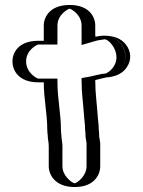

<svg xmlns="http://www.w3.org/2000/svg" viewBox="-20 -687 574 772"><path d="M190 -167C190 -159 191 -150 192 -141V-140C192 -126 196 -113 196 -100V-19C196 26 235 65 280 65C325 65 363 26 363 -19V-111C362 -119 361 -128 359 -137C359 -149 358 -159 357 -168V-172C357 -187 354 -203 353 -220C350 -268 343 -312 343 -363C347 -364 350 -364 353 -364C368 -368 385 -373 401 -376L413 -377C435 -380 453 -391 467 -410C512 -470 460 -553 389 -543L377 -541C366 -540 354 -537 343 -534V-584C343 -629 305 -667 260 -667C215 -667 176 -629 176 -584V-523H134C88 -523 50 -485 50 -440C50 -395 88 -356 134 -356H176C176 -290 190 -229 190 -167ZM344 -137C344 -149 343 -159 342 -167V-172C342 -185 339 -201 338 -219C335 -266 328 -311 328 -363V-376L341 -378C361 -381 377 -387 399 -391L411 -392C428 -395 443 -403 455 -419C492 -468 450 -537 391 -528L379 -526C368 -525 358 -523 347 -520L328 -514V-584C328 -621 297 -652 260 -652C223 -652 191 -621 191 -584V-508H134C96 -508 65 -477 65 -440C65 -403 97 -371 134 -371H191V-356C191 -290 205 -232 205 -167C205 -160 206 -151 207 -142V-140C207 -129 211 -116 211 -100V-19C211 17 244 50 280 50C316 50 348 18 348 -19V-110C347 -116 346 -127 344 -135ZM344 -137V-135C346 -127 347 -116 348 -110V-19C348 18 316 50 280 50C244 50 211 17 211 -19V-100C211 -116 207 -129 207 -140V-142C206 -151 205 -160 205 -167C205 -231 191 -292 191 -356V-371H134C97 -371 65 -403 65 -440C65 -477 96 -508 134 -508H191V-584C191 -621 223 -652 260 -652C297 -652 328 -621 328 -584V-514L347 -520C358 -523 368 -525 379 -526L391 -528C450 -537 492 -468 455 -419C443 -403 428 -395 411 -392L399 -391C377 -387 361 -381 341 -378L328 -376V-363C328 -311 335 -266 338 -219C339 -201 342 -185 342 -172V-167C343 -159 344 -149 344 -137ZM363 -111V-19C363 26 325 65 280 65C235 65 196 26 196 -19V-100C196 -114 192 -124 192 -141C191 -148 190 -159 190 -167C190 -230 176 -288 176 -356H134C88 -356 50 -395 50 -440C50 -485 88 -523 134 -523H176V-584C176 -629 215 -667 260 -667C305 -667 343 -629 343 -584V-534C355 -537 364 -539 377 -541L389 -543C460 -553 513 -471 467 -410C453 -391 434 -380 413 -377L401 -376C382 -373 362 -366 343 -363C343 -312 350 -268 353 -220C354 -203 357 -187 357 -172V-168C358 -160 359 -149 359 -137C361 -129 362 -118 363 -111ZM324 -137V-136C326 -127 327 -118 328 -111V-19C328 21 291 48 280 50C269 48 231 21 231 -19V-100C231 -114 227 -128 227 -140V-141C226 -150 225 -159 225 -167C225 -230 211 -291 211 -356V-371H134C129 -371 85 -394 85 -440C85 -487 130 -508 134 -508H211V-584C211 -630 256 -652 260 -652C264 -652 308 -630 308 -584V-506L363 -522C372 -525 380 -526 388 -527L401 -529C422 -528 473 -467 434 -415C422 -399 408 -392 403 -391L391 -390C364 -385 350 -380 330 -377L308 -373V-363C308 -311 315 -268 318 -220C319 -203 322 -186 322 -172V-168C323 -160 324 -149 324 -137ZM379 -137C379 -149 378 -159 377 -167V-172C377 -186 374 -202 373 -219C370 -267 363 -311 363 -363V-365C379 -369 398 -374 409 -376L421 -377C456 -383 475 -396 488 -414C511 -445 507 -482 486 -508C474 -523 455 -539 414 -543C403 -544 391 -544 379 -542L368 -540H363V-584C363 -619 339 -667 260 -667C181 -667 156 -619 156 -584V-523H134C54 -523 30 -475 30 -440C30 -405 54 -356 134 -356H156C156 -289 170 -231 170 -167C170 -159 171 -150 172 -142V-140C172 -128 176 -115 176 -100V-19C176 15 201 65 280 65C359 65 383 16 383 -19V-111C382 -118 381 -128 379 -136Z"/></svg>

Font: Blanket
Style: Black
Weight: 900
Foundry: Cannot Into Space Fonts
Version: Version 0.9